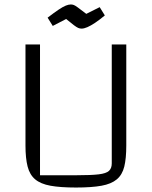

<svg xmlns="http://www.w3.org/2000/svg" viewBox="-20 -824 679 859"><path d="M320 15Q250 15 206 7Q162 -1 137.5 -21.5Q113 -42 103.5 -79Q94 -116 94 -173V-625H159V-40H325Q388 -40 421.5 -44Q455 -48 467.5 -59.5Q480 -71 480 -93V-625H545V-173Q545 -115 536 -78.5Q527 -42 502.5 -21.5Q478 -1 434 7Q390 15 320 15ZM345 -696Q337 -696 330 -699Q323 -702 311 -711Q299 -720 276 -739L216 -708L193 -745Q223 -768 242.5 -781Q262 -794 274.5 -799Q287 -804 297 -804Q304 -804 310.5 -801.5Q317 -799 329 -790Q341 -781 366 -762L426 -792L449 -755Q425 -735 405.5 -722Q386 -709 371 -702.5Q356 -696 345 -696Z"/></svg>

Font: Changa ExtraLight
Style: Regular
Weight: 250
Designer: Eduardo Rodriguez Tunni
Foundry: Eduardo Rodriguez Tunni
Version: Version 3.002; ttfautohint (v1.8.2)